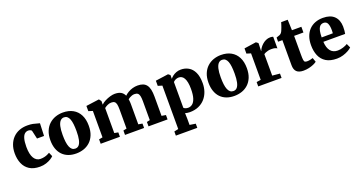

<svg xmlns="http://www.w3.org/2000/svg" viewBox="-43 -1515 4849 2567"><g transform="rotate(-20 2381.0 -231.0)"><path d="M285 11Q194.5 11 137.2 -25.8Q80 -62.5 52.8 -126.2Q25.5 -190 25.5 -271.5Q25.5 -339 46 -393.2Q66.5 -447.5 104 -486.2Q141.5 -525 194 -545.5Q246.5 -566 310.5 -566Q357 -566 388.8 -559.5Q420.5 -553 442.8 -545.5Q465 -538 481 -535.5L474 -357H374L348 -471.5Q346 -481 337.8 -486.8Q329.5 -492.5 319 -495Q308.5 -497.5 299.5 -497.5Q271 -497.5 249 -479.2Q227 -461 214.5 -418.2Q202 -375.5 201.5 -301Q201.5 -247 210 -206.5Q218.5 -166 234.8 -139.2Q251 -112.5 274.2 -98.8Q297.5 -85 325 -85Q355 -85 379.2 -90.5Q403.5 -96 423.8 -104.8Q444 -113.5 459.5 -123L484 -66.5Q472 -52.5 443.8 -34.5Q415.5 -16.5 374.8 -2.8Q334 11 285 11Z M533.5 -272.5Q533.5 -347.5 556.2 -402.8Q579 -458 618.5 -494.2Q658 -530.5 708.5 -548.2Q759 -566 815.5 -566Q898 -566 958 -532.8Q1018 -499.5 1050.5 -436.2Q1083 -373 1083 -282.5Q1083 -205.5 1060.2 -150.2Q1037.5 -95 998 -59Q958.5 -23 907.8 -6Q857 11 800.5 11Q739 11 689.8 -7.8Q640.5 -26.5 605.8 -62.8Q571 -99 552.2 -152Q533.5 -205 533.5 -272.5ZM811 -55Q842.5 -55 863 -77.8Q883.5 -100.5 894 -148Q904.5 -195.5 904.5 -270Q904.5 -326 899.5 -369Q894.5 -412 883.2 -441Q872 -470 853.5 -485Q835 -500 808.5 -500Q777.5 -500 756 -477.2Q734.5 -454.5 723.2 -407.2Q712 -360 712 -285Q712 -228 717.5 -185.2Q723 -142.5 735 -113.5Q747 -84.5 765.5 -69.8Q784 -55 811 -55Z M1150 0V-62.5L1202 -72.5V-448L1143.5 -466.5V-540.5L1324.5 -565H1331L1355 -533L1354.5 -482Q1376.5 -505 1412.2 -523.2Q1448 -541.5 1486 -552.5Q1524 -563.5 1552.5 -563.5Q1607.5 -563.5 1640.5 -544.5Q1673.5 -525.5 1690.5 -487Q1712 -508.5 1741.8 -526Q1771.5 -543.5 1806.8 -553.5Q1842 -563.5 1878.5 -563.5Q1922.5 -563.5 1953.5 -551.2Q1984.5 -539 2004.2 -513Q2024 -487 2033 -446Q2042 -405 2042 -347.5V-72.5L2101.5 -62.5V0H1830.5V-62.5L1875 -72.5V-343.5Q1875 -390 1868.2 -417.8Q1861.5 -445.5 1845.2 -457.5Q1829 -469.5 1799.5 -469.5Q1782 -469.5 1764.2 -463.8Q1746.5 -458 1731.2 -449.2Q1716 -440.5 1705 -431.5Q1707 -419.5 1708.5 -406Q1710 -392.5 1710.5 -378.2Q1711 -364 1711 -348.5V-72.5L1767.5 -62.5V0H1496V-62.5L1544 -72.5V-346.5Q1544 -392 1537.8 -419Q1531.5 -446 1515.8 -457.8Q1500 -469.5 1470.5 -469.5Q1440.5 -469.5 1413.5 -456Q1386.5 -442.5 1369.5 -428.5V-72.5L1423.5 -62.5V0Z M2131.5 241.5V182.5L2191.5 169.5L2191 -448.5L2131.5 -466.5V-540L2310.5 -565H2314L2341 -544L2340.5 -490Q2353.5 -508 2376 -525.5Q2398.5 -543 2428.8 -554.5Q2459 -566 2494 -566Q2554 -566 2602.8 -538.2Q2651.5 -510.5 2680.2 -450.8Q2709 -391 2709 -295Q2709 -233.5 2690.2 -178.2Q2671.5 -123 2634 -80.2Q2596.5 -37.5 2541.5 -13.2Q2486.5 11 2414.5 11Q2396.5 11 2378.2 7.8Q2360 4.5 2350 1L2352.5 80.5V169.5L2436.5 182.5V241.5ZM2416 -52Q2449 -52 2476.2 -73.8Q2503.5 -95.5 2519.5 -144.8Q2535.5 -194 2535.5 -277Q2535.5 -330.5 2528 -368.2Q2520.5 -406 2506.8 -430Q2493 -454 2474.5 -465Q2456 -476 2434 -476Q2415 -476 2399.2 -470.8Q2383.5 -465.5 2371.5 -457.2Q2359.5 -449 2352.5 -440V-74.5Q2359.5 -65.5 2376.8 -58.8Q2394 -52 2416 -52Z M2783 -272.5Q2783 -347.5 2805.8 -402.8Q2828.5 -458 2868 -494.2Q2907.5 -530.5 2958 -548.2Q3008.5 -566 3065 -566Q3147.5 -566 3207.5 -532.8Q3267.5 -499.5 3300 -436.2Q3332.5 -373 3332.5 -282.5Q3332.5 -205.5 3309.8 -150.2Q3287 -95 3247.5 -59Q3208 -23 3157.2 -6Q3106.5 11 3050 11Q2988.5 11 2939.2 -7.8Q2890 -26.5 2855.2 -62.8Q2820.5 -99 2801.8 -152Q2783 -205 2783 -272.5ZM3060.5 -55Q3092 -55 3112.5 -77.8Q3133 -100.5 3143.5 -148Q3154 -195.5 3154 -270Q3154 -326 3149 -369Q3144 -412 3132.8 -441Q3121.5 -470 3103 -485Q3084.5 -500 3058 -500Q3027 -500 3005.5 -477.2Q2984 -454.5 2972.8 -407.2Q2961.5 -360 2961.5 -285Q2961.5 -228 2967 -185.2Q2972.5 -142.5 2984.5 -113.5Q2996.5 -84.5 3015 -69.8Q3033.5 -55 3060.5 -55Z M3391.5 0V-62L3452.5 -71.5V-448L3393 -466.5V-540.5L3559.5 -565H3564L3592.5 -544V-520L3589 -432.5H3592.5Q3597 -447.5 3611.2 -469.2Q3625.5 -491 3648.5 -512.5Q3671.5 -534 3701.5 -548.2Q3731.5 -562.5 3767 -562.5Q3780.5 -562.5 3790.5 -560.2Q3800.5 -558 3806.5 -555.5V-390Q3795 -399 3776.2 -404Q3757.5 -409 3725.5 -409Q3699.5 -409 3678.2 -404Q3657 -399 3641.5 -392Q3626 -385 3616 -378L3616.5 -72L3723.5 -62V0Z M4035 9.5Q3969 9.5 3937.8 -21Q3906.5 -51.5 3906.5 -115V-471H3845.5V-530Q3858 -535 3870.2 -538.8Q3882.5 -542.5 3892.8 -546.5Q3903 -550.5 3910 -557Q3917.5 -564 3922.8 -571.2Q3928 -578.5 3932.5 -588Q3937 -597.5 3941.5 -609.5Q3947 -622 3952.5 -637.5Q3958 -653 3963.5 -669.8Q3969 -686.5 3973.5 -703H4066.5L4072 -552H4206V-471H4073.5V-201.5Q4073.5 -151 4077.2 -127.5Q4081 -104 4091.8 -98Q4102.5 -92 4123 -92Q4145 -92 4167.2 -97Q4189.5 -102 4205 -107.5L4226 -47.5Q4208.5 -33.5 4178.8 -20.5Q4149 -7.5 4112 1Q4075 9.5 4035 9.5Z M4510 11Q4415 11 4356.2 -25.5Q4297.5 -62 4270.2 -126.5Q4243 -191 4243 -275Q4243 -344.5 4262.5 -398.5Q4282 -452.5 4317.8 -489.8Q4353.5 -527 4403.8 -546.5Q4454 -566 4515.5 -566Q4621 -566 4675.5 -512.8Q4730 -459.5 4732 -364.5Q4732 -330.5 4729.8 -305.8Q4727.5 -281 4723.5 -262.5H4413.5Q4416 -219 4426.2 -186.2Q4436.5 -153.5 4454.5 -131.2Q4472.5 -109 4498 -98Q4523.5 -87 4556.5 -87Q4595.5 -87 4635.5 -100.2Q4675.5 -113.5 4697.5 -128L4724.5 -70Q4709.5 -53.5 4676.8 -34.8Q4644 -16 4600.5 -2.5Q4557 11 4510 11ZM4412.5 -325.5 4571.5 -326.5Q4572 -337.5 4572.8 -348.2Q4573.5 -359 4573.5 -370Q4573.5 -430 4557.8 -465Q4542 -500 4501 -500Q4482.5 -500 4466.8 -492.2Q4451 -484.5 4439 -465.8Q4427 -447 4420 -413Q4413 -379 4412.5 -325.5Z"/></g></svg>

Font: Merriweather 28pt Black
Style: Regular
Weight: 900
Version: Version 2.100